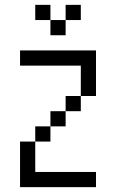

<svg xmlns="http://www.w3.org/2000/svg" viewBox="-20 -770 478 790"><path d="M62.5 -187.5H125V-62.5H375V0H62.5ZM125 -187.5V-250H187.5V-187.5ZM187.5 -250V-312.5H250V-250ZM250 -312.5V-375H312.5V-312.5ZM62.5 -562.5H375V-375H312.5V-500H62.5ZM250 -750H312.5V-687.5H250ZM187.5 -687.5H250V-625H187.5ZM125 -750H187.5V-687.5H125Z"/></svg>

Font: Pixel Operator
Style: Regular
Weight: 400
Designer: Jayvee Enaguas (HarvettFox96)
Version: 2016.04.25